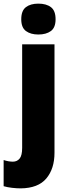

<svg xmlns="http://www.w3.org/2000/svg" viewBox="-65 -797 381 1057"><path d="M146 -607Q189 -607 215 -626Q241 -645 241 -691Q241 -738 215.5 -757.5Q190 -777 146 -777Q103 -777 77.5 -757.5Q52 -738 52 -691Q52 -645 78 -626Q104 -607 146 -607ZM235 44V-553H57V17Q57 59 43 76Q29 93 6 93Q-18 93 -45 84V228Q-25 234 1 237Q27 240 49 240Q145 239 190 185.5Q235 132 235 44Z"/></svg>

Font: Noto Sans UI SemiCondensed Black
Style: Regular
Weight: 900
Width: 4
Designer: Monotype Design Team
Foundry: Monotype Imaging Inc.
Version: 1.001